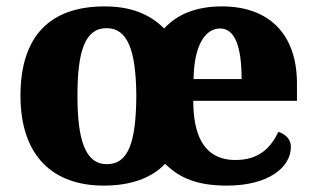

<svg xmlns="http://www.w3.org/2000/svg" viewBox="-20 -570 988 600"><path d="M304 10C388 10 453 -13 496 -58C542 -13 597 10 689 10C819 10 889 -47 889 -111C889 -135 872 -151 850 -158C826 -108 789 -70 716 -70C612 -70 584 -156 584 -255H908V-309C908 -467 817 -550 674 -550C596 -550 535 -527 493 -481C447 -527 387 -550 307 -550C137 -550 44 -458 44 -271C44 -83 145 10 304 10ZM314 -57C247 -57 222 -131 222 -271C222 -411 246 -482 313 -482C378 -482 405 -415 406 -270C405 -127 382 -57 314 -57ZM735 -323H585C586 -426 620 -481 668 -481C713 -481 735 -427 735 -323Z"/></svg>

Font: Noto Serif Malayalam ExtraBold
Style: Regular
Weight: 800
Designer: Indian type Foundry, Jelle Bosma, Monotype Design Team
Foundry: Monotype Imaging Inc.
Version: Version 2.104